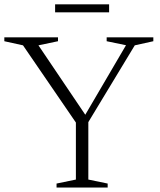

<svg xmlns="http://www.w3.org/2000/svg" viewBox="-20 -844 720 864"><path d="M83.5 -640 -0.5 -658.5V-676H241V-658.5L153 -640L375 -311H354L547 -640.5L460 -658.5V-676H670V-658.5L586.5 -640L377.5 -294.5V-36L464.5 -18V0H234.5V-18L321.5 -36V-292.5ZM228 -788.5V-824.5H471V-788.5Z"/></svg>

Font: Newsreader 16pt 16pt Light
Style: Regular
Weight: 300
Version: Version 1.003